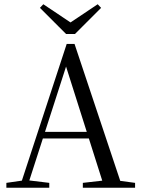

<svg xmlns="http://www.w3.org/2000/svg" viewBox="-20 -884 668 904"><path d="M10 0H212V-23L113 -35H93L10 -23ZM72 0H107L296 -586L301 -599H282L472 0H557L331 -677H294ZM170 -232H435V-263H170ZM370 0H616V-23L520 -36H484L370 -23ZM184 -864 168 -847 291 -724H333L456 -847L440 -864L286 -761H338Z"/></svg>

Font: Source Serif 4 48pt
Style: Regular
Weight: 400
Designer: Frank Grie√ühammer
Foundry: Adobe Systems Incorporated
Version: Version 4.004;hotconv 1.0.116;makeotfexe 2.5.65601